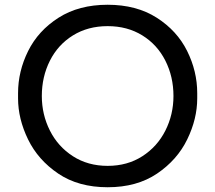

<svg xmlns="http://www.w3.org/2000/svg" viewBox="-20 -770 905 808"><path d="M56 -356V-378Q56 -470 98.5 -555.5Q141 -641 226.5 -695.5Q312 -750 433 -750Q554 -750 639.5 -695.5Q725 -641 767.5 -555.5Q810 -470 810 -378V-356Q810 -270 768 -183.5Q726 -97 641 -39.5Q556 18 433 18Q310 18 225 -39.5Q140 -97 98 -183.5Q56 -270 56 -356ZM710 -366Q710 -447 676 -514.5Q642 -582 579 -621Q516 -660 433 -660Q350 -660 287 -621Q224 -582 190 -514.5Q156 -447 156 -366Q156 -288 190 -220.5Q224 -153 287 -112.5Q350 -72 433 -72Q516 -72 579 -112.5Q642 -153 676 -220.5Q710 -288 710 -366Z"/></svg>

Font: Sora-SIA
Style: Regular
Weight: 400
Designer: Jonathan Barnbrook, Julián Moncada
Foundry: Barnbrook Fonts
Version: Version 2.000